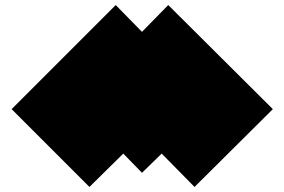

<svg xmlns="http://www.w3.org/2000/svg" viewBox="-20 -740 1126 760"><path d="M542 -56 468 -132 334 0 26 -308 438 -720 542 -614 646 -720 1060 -308 750 0 620 -132Z"/></svg>

Font: El Pececito
Style: Regular
Weight: 400
Designer: deFharo
Foundry: deFharo
Version: El Pececito Version 1.000